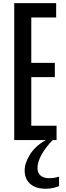

<svg xmlns="http://www.w3.org/2000/svg" viewBox="-20 -879 413 1205"><path d="M69.3 0V-859.4H332.5V-769.5H176.3V-484.4H324.2V-395H176.3V-89.8H335V0ZM268.1 305.7Q223.6 305.7 193.8 291Q164.1 276.4 149.4 250.7Q134.8 225.1 134.8 191.9Q134.8 143.1 168.7 89.8Q202.6 36.6 267.6 0H311Q269 42 242.2 89.1Q215.3 136.2 215.3 175.8Q215.3 206.1 234.4 222.7Q253.4 239.3 288.6 239.3Q312.5 239.3 330.3 234.9Q348.1 230.5 350.6 230V288.6Q342.3 293.5 317.6 299.6Q293 305.7 268.1 305.7Z"/></svg>

Font: Antonio Medium
Style: Regular
Weight: 500
Designer: Vernon Adams
Foundry: Vernon Adams
Version: Version 1.002